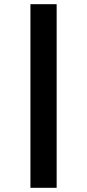

<svg xmlns="http://www.w3.org/2000/svg" viewBox="-20 -770 415 915"><path d="M125 125V-750H250V125Z"/></svg>

Font: Silkscreen
Style: Regular
Weight: 400
Designer: Jason Kottke
Foundry: Jason Kottke
Version: Version 1.001; ttfautohint (v1.8.4.7-5d5b)